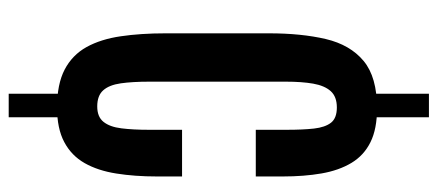

<svg xmlns="http://www.w3.org/2000/svg" viewBox="-308 -596 1025 450"><g transform="rotate(90 205.0 -370.5)"><path d="M199.2 -738.3V-862.8H254.4V-737.3ZM199.2 122.1V-2.4H254.4V122.1ZM231.4 8.8Q176.8 8.8 142.6 -9Q108.4 -26.9 89.8 -60.3Q71.3 -93.8 64.5 -140.6Q57.6 -187.5 57.6 -245.6V-487.8Q57.6 -564 71 -621.1Q84.5 -678.2 122.3 -709.7Q160.2 -741.2 233.4 -741.2Q281.7 -741.2 312.7 -725.8Q343.8 -710.4 361.3 -681.2Q378.9 -651.9 386 -611.1Q393.1 -570.3 393.1 -520V-457H283.7V-529.8Q283.7 -567.4 280.8 -593.5Q277.8 -619.6 267.1 -633.3Q256.3 -647 231.4 -647Q206.1 -647 193.1 -632.6Q180.2 -618.2 175.5 -591.3Q170.9 -564.5 170.9 -527.3V-208Q170.9 -168 174.8 -140.6Q178.7 -113.3 191.2 -99.4Q203.6 -85.4 229 -85.4Q253.4 -85.4 265.1 -100.1Q276.9 -114.7 280.3 -142.1Q283.7 -169.4 283.7 -206.5V-284.2H393.1V-225.6Q393.1 -173.3 386.2 -130.1Q379.4 -86.9 361.8 -55.9Q344.2 -24.9 312.5 -8.1Q280.8 8.8 231.4 8.8Z"/></g></svg>

Font: Antonio SemiBold
Style: Regular
Weight: 600
Designer: Vernon Adams
Foundry: Vernon Adams
Version: Version 1.002